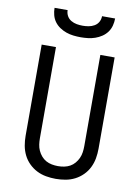

<svg xmlns="http://www.w3.org/2000/svg" viewBox="-102 -1023 804 1099"><g transform="rotate(10 300.0 -473.5)"><path d="M300 8Q272 8 243.5 3Q215 -2 189.5 -15Q164 -28 143.5 -48.5Q123 -69 110.5 -94.5Q98 -120 93 -148Q88 -176 88 -205V-735H171V-205Q171 -187 173.5 -169Q176 -151 183.5 -134.5Q191 -118 203 -104Q215 -90 230.5 -81.5Q246 -73 264 -69.5Q282 -66 300 -66Q318 -66 336 -69.5Q354 -73 369.5 -81.5Q385 -90 397 -104Q409 -118 416.5 -134.5Q424 -151 426.5 -169Q429 -187 429 -205V-735H512V-205Q512 -176 507 -148Q502 -120 489.5 -94.5Q477 -69 456.5 -48.5Q436 -28 410.5 -15Q385 -2 356.5 3Q328 8 300 8ZM300 -815Q279 -815 257.5 -817.5Q236 -820 216 -827Q196 -834 178 -846Q160 -858 147.5 -875Q135 -892 129.5 -913Q124 -934 124 -955H200Q200 -937 208.5 -921.5Q217 -906 232.5 -897Q248 -888 265.5 -885Q283 -882 300 -882Q317 -882 334.5 -885Q352 -888 367.5 -897Q383 -906 391.5 -921.5Q400 -937 400 -955H476Q476 -934 470.5 -913Q465 -892 452.5 -875Q440 -858 422 -846Q404 -834 384 -827Q364 -820 342.5 -817.5Q321 -815 300 -815Z"/></g></svg>

Font: Iosevka Extended
Style: Regular
Weight: 400
Width: 7
Monospace: yes
Designer: Belleve Invis
Foundry: Belleve Invis
Version: Version 32.5.0; ttfautohint (v1.8.4)